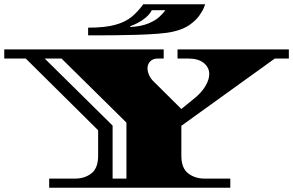

<svg xmlns="http://www.w3.org/2000/svg" viewBox="-34 -882 1377 902"><path d="M197 0V-43H319Q364 -43 395.5 -67.5Q427 -92 427 -151V-270L87 -607H-14V-650H735V-607H707Q685 -607 672 -594Q659 -581 659 -561Q659 -547 666 -530Q673 -513 689 -498L818 -370L877 -418Q913 -447 931 -477.5Q949 -508 949 -534Q949 -565 923.5 -586Q898 -607 850 -607H800V-650H1323V-607H1257L818 -291V-151Q818 -92 850 -67.5Q882 -43 927 -43H1048V0ZM495 -43H560V-306L255 -607H176L495 -292ZM380 -716V-752Q458 -752 506 -765Q554 -778 584 -802.5Q614 -827 639 -862H930Q930 -862 924 -846.5Q918 -831 902.5 -809Q887 -787 858 -766Q829 -745 782 -734Q753 -727 707.5 -723.5Q662 -720 611.5 -718.5Q561 -717 514 -716.5Q467 -716 434 -716ZM578 -755Q630 -758 663.5 -772Q697 -786 716 -804Q735 -822 743 -834H679Q670 -816 652 -800.5Q634 -785 613.5 -774.5Q593 -764 578 -759Z"/></svg>

Font: Diplomata SC
Style: Regular
Weight: 400
Designer: Eduardo Rodriguez Tunni
Foundry: Eduardo Rodriguez Tunni
Version: Version 1.002; ttfautohint (v1.8.4.7-5d5b);gftools[0.9.23]